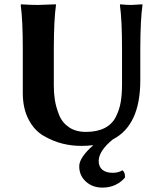

<svg xmlns="http://www.w3.org/2000/svg" viewBox="-20 -668 759 892"><path d="M560.5 157.2Q519.5 203.6 456.1 203.6Q409.7 203.6 378.9 175.5Q348.1 147.5 348.1 104.5Q348.1 64 413.6 6.3Q387.2 9.8 357.9 9.8Q313 9.8 270.5 -0.7Q228 -11.2 184.1 -36.1Q140.1 -61 113 -112.5Q85.9 -164.1 85.9 -235.8V-444.8Q85.9 -573.7 76.2 -645L78.1 -647.9Q122.1 -645 155.8 -645L238.8 -647.9L240.2 -645Q230.5 -579.1 230 -444.8V-269Q230 -233.9 235.1 -202.4Q240.2 -170.9 254.2 -135Q268.1 -99.1 300 -77.1Q332 -55.2 378.9 -55.2Q430.7 -55.2 465.8 -73Q501 -90.8 518.1 -125Q535.2 -159.2 541 -194.6Q546.9 -230 546.9 -276.9V-444.8Q546.9 -573.7 537.1 -645L539.1 -647.9Q565.9 -645 589.8 -645L641.1 -647.9L642.1 -645Q632.3 -579.1 631.8 -444.8V-294.9Q631.8 -85.9 504.4 -20.5Q439 32.7 438.5 79.6Q438.5 106.4 455.6 120.6Q472.7 134.8 503.4 134.8Q531.2 134.8 548.8 123Q561 132.8 560.5 150.9Q561 154.3 560.5 157.2Z"/></svg>

Font: Linux Biolinum
Style: Bold
Weight: 700
Designer: Philipp H. Poll
Foundry: Philipp H. Poll
Version: Version 1.3.2 ; ttfautohint (v0.9)